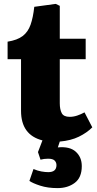

<svg xmlns="http://www.w3.org/2000/svg" viewBox="-20 -714 499 986"><path d="M276 252Q225 252 186.5 239.5Q148 227 131 215L152 154Q173 163 192.5 166.5Q212 170 228 170Q270 170 270 134Q270 120 260.5 110.5Q251 101 227 101Q206 101 188 106L175 67L198 7Q88 -21 88 -145V-410H19V-500Q69 -508 96.5 -529Q124 -550 137 -587Q150 -624 156 -679L266 -694L287 -684V-515H420V-410H287V-184Q287 -152 297 -133Q307 -114 338 -114Q357 -114 376.5 -120.5Q396 -127 414 -137L454 -60Q426 -32 385 -12Q344 8 287 13L277 43Q338 37 369 65Q400 93 400 139Q400 198 364 225Q328 252 276 252Z"/></svg>

Font: Literata 12pt ExtraBold
Style: Regular
Weight: 800
Designer: Latin by Veronika Burian and Jose Scaglione. Greek by Irene Vlachou. Cyrillic by Vera Evstafieva.
Foundry: TypeTogether
Version: Version 3.002